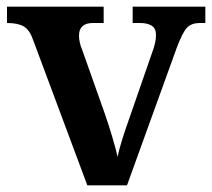

<svg xmlns="http://www.w3.org/2000/svg" viewBox="-20 -556 637 576"><path d="M79 -437Q69 -466 51.5 -476.5Q34 -487 1 -487V-536H291V-487H259Q217 -487 217 -449Q217 -439 219.5 -428Q222 -417 226 -408L293 -219Q305 -185 316 -148Q327 -111 333 -85Q337 -108 348 -142Q359 -176 368 -201L437 -400Q442 -413 445 -426Q448 -439 448 -451Q448 -471 435 -479Q422 -487 400 -487H378V-536H596V-487H579Q555 -487 541.5 -473.5Q528 -460 510 -412L361 0H242Z"/></svg>

Font: Noto Serif Tibetan SemiBold
Style: Regular
Weight: 600
Designer: Monotype Design Team
Foundry: Monotype Imaging Inc.
Version: Version 2.103; ttfautohint (v1.8.4.7-5d5b)